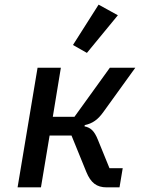

<svg xmlns="http://www.w3.org/2000/svg" viewBox="-20 -808 640 828"><path d="M55.8 0H156.6L193.9 -223.4H288.4L352.3 -66.4C371.4 -19.9 396.3 0 440.3 0H495.4L509.2 -82.7H452.1L402.3 -204.9C386 -245.7 369.7 -257.8 344.5 -263.1L345.5 -268.5C379.3 -275.6 402.3 -291.9 426.5 -326L563.6 -516H453.8L301.1 -304.3H207.7L242.5 -516H142ZM294.7 -614 354.8 -579.9 488.3 -742.2 405.2 -788Z"/></svg>

Font: Margiela Mono Italic Medium It
Style: Regular
Weight: 500
Designer: Mike Abbink, Paul van der Laan, Pieter van Rosmalen
Foundry: Bold Monday
Version: Version 2.003 2021